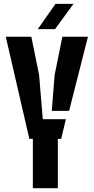

<svg xmlns="http://www.w3.org/2000/svg" viewBox="-20 -994 495 1014"><path d="M153.5 0V-260.5H135L10.5 -800H145.5L186.5 -598L206 -364.5H328L303 -260.5H285.5V0ZM253.5 -408.5 268.5 -598 309.5 -800H444.5L345 -408.5ZM179.5 -840 273 -973.5H368L270.5 -840Z"/></svg>

Font: Big Shoulders Stencil Text ExtraBold
Style: Regular
Weight: 800
Designer: Patric King
Foundry: XO Type Co
Version: Version 1.000